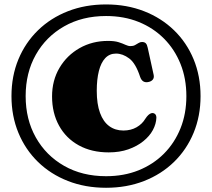

<svg xmlns="http://www.w3.org/2000/svg" viewBox="-20 -796 979 887"><path d="M470 71.5Q565.5 71.5 645.5 40.2Q725.5 9 784 -48Q842.5 -105 874.5 -182.5Q906.5 -260 906.5 -352Q906.5 -444.5 874.5 -522Q842.5 -599.5 784 -656.2Q725.5 -713 645.5 -744.2Q565.5 -775.5 470 -775.5Q374 -775.5 294 -744.2Q214 -713 155.5 -656Q97 -599 65 -521.8Q33 -444.5 33 -352Q33 -260 65 -182.5Q97 -105 155.5 -48Q214 9 294 40.2Q374 71.5 470 71.5ZM470 18Q360 18 276.2 -29.8Q192.5 -77.5 145.5 -161Q98.5 -244.5 98.5 -352Q98.5 -460 145.5 -543.2Q192.5 -626.5 276.2 -674.2Q360 -722 470 -722Q552.5 -722 620.2 -694.8Q688 -667.5 737.5 -617.8Q787 -568 814 -500.5Q841 -433 841 -352Q841 -271 814 -203.5Q787 -136 737.5 -86.2Q688 -36.5 620.2 -9.2Q552.5 18 470 18ZM702.5 -252.5Q701.5 -223.5 686.2 -195.2Q671 -167 642.2 -143.8Q613.5 -120.5 573.2 -106.2Q533 -92 482 -92Q403 -92 344 -124.5Q285 -157 252.8 -215.5Q220.5 -274 220.5 -350.5Q220.5 -424.5 254.8 -482.5Q289 -540.5 347.8 -573.8Q406.5 -607 479 -607Q509.5 -607 528.2 -601Q547 -595 559.5 -589Q572 -583 583 -583Q595.5 -583 604 -587.8Q612.5 -592.5 620 -597.2Q627.5 -602 636 -602Q647.5 -602 653.5 -596Q659.5 -590 662.5 -575L690 -449.5Q692.5 -436.5 685.8 -428.2Q679 -420 667 -417.5Q653 -414 643 -419.5Q633 -425 627.5 -440.5Q607 -503.5 577 -526Q547 -548.5 516 -548.5Q486 -548.5 466.2 -527.5Q446.5 -506.5 436.8 -468Q427 -429.5 427 -376.5Q427 -315.5 442 -274.5Q457 -233.5 484.8 -213.2Q512.5 -193 550 -193Q584.5 -193 610.8 -208Q637 -223 651.5 -247.5Q659 -259 665.5 -264.8Q672 -270.5 677.5 -272.5Q683 -274.5 688 -273.5Q702.5 -270 702.5 -252.5Z"/></svg>

Font: Fraunces ExtraBold
Style: Regular
Weight: 800
Version: Version 1.000;[b76b70a41]